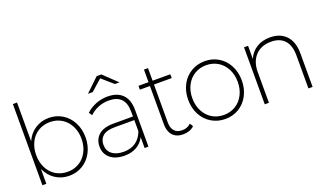

<svg xmlns="http://www.w3.org/2000/svg" viewBox="-79 -1326 3091 1832"><g transform="rotate(-20 1466.5 -410.0)"><path d="M646.7 -290Q646.7 -205.6 611.1 -138.3Q575.6 -71.1 514.4 -33.9Q453.3 3.3 377.8 3.3Q300 3.3 237.8 -37.2Q175.6 -77.8 143.3 -150V0H103.3V-824.4H145.6V-431.1Q176.7 -502.2 238.9 -542.8Q301.1 -583.3 377.8 -583.3Q453.3 -583.3 514.4 -546.1Q575.6 -508.9 611.1 -441.7Q646.7 -374.4 646.7 -290ZM605.6 -290Q605.6 -363.3 575.6 -421.1Q545.6 -478.9 493.3 -510.6Q441.1 -542.2 375.6 -542.2Q308.9 -542.2 256.7 -510.6Q204.4 -478.9 175 -421.1Q145.6 -363.3 145.6 -290Q145.6 -216.7 175 -158.9Q204.4 -101.1 256.7 -69.4Q308.9 -37.8 375.6 -37.8Q441.1 -37.8 493.3 -69.4Q545.6 -101.1 575.6 -158.9Q605.6 -216.7 605.6 -290Z M810 -671.1 945.6 -801.1H993.3L1130 -671.1H1083.3L970 -770L857.8 -671.1ZM1180 -372.2V0H1141.1V-111.1Q1114.4 -56.7 1062.8 -26.7Q1011.1 3.3 940 3.3Q846.7 3.3 793.9 -41.1Q741.1 -85.6 741.1 -160Q741.1 -231.1 790 -276.1Q838.9 -321.1 943.3 -321.1H1140L1138.9 -374.4Q1138.9 -457.8 1097.2 -500.6Q1055.6 -543.3 973.3 -543.3Q915.6 -543.3 864.4 -522.2Q813.3 -501.1 778.9 -465.6L755.6 -497.8Q797.8 -537.8 855 -560.6Q912.2 -583.3 974.4 -583.3Q1074.4 -583.3 1127.2 -529.4Q1180 -475.6 1180 -372.2ZM1140 -170V-284.4H943.3Q858.9 -284.4 820.6 -252.2Q782.2 -220 782.2 -163.3Q782.2 -103.3 825 -68.9Q867.8 -34.4 943.3 -34.4Q1087.8 -34.4 1140 -170Z M1533.3 3.3Q1465.6 3.3 1428.3 -37.2Q1391.1 -77.8 1391.1 -147.8V-538.9H1288.9V-577.8H1391.1V-705.6H1432.2V-577.8H1612.2V-538.9H1432.2V-153.3Q1432.2 -96.7 1459.4 -66.7Q1486.7 -36.7 1537.8 -36.7Q1591.1 -36.7 1625.6 -71.1L1646.7 -38.9Q1626.7 -17.8 1596.7 -7.2Q1566.7 3.3 1533.3 3.3Z M1688.9 -290Q1688.9 -374.4 1724.4 -441.7Q1760 -508.9 1822.8 -546.1Q1885.6 -583.3 1962.2 -583.3Q2038.9 -583.3 2100.6 -546.1Q2162.2 -508.9 2197.8 -441.7Q2233.3 -374.4 2233.3 -290Q2233.3 -205.6 2197.8 -138.3Q2162.2 -71.1 2100.6 -33.9Q2038.9 3.3 1962.2 3.3Q1885.6 3.3 1822.8 -33.9Q1760 -71.1 1724.4 -138.3Q1688.9 -205.6 1688.9 -290ZM2192.2 -290Q2192.2 -363.3 2162.2 -421.1Q2132.2 -478.9 2080 -510.6Q2027.8 -542.2 1962.2 -542.2Q1895.6 -542.2 1843.3 -510.6Q1791.1 -478.9 1761.1 -421.1Q1731.1 -363.3 1731.1 -290Q1731.1 -216.7 1761.1 -158.9Q1791.1 -101.1 1843.3 -69.4Q1895.6 -37.8 1962.2 -37.8Q2027.8 -37.8 2080 -69.4Q2132.2 -101.1 2162.2 -158.9Q2192.2 -216.7 2192.2 -290Z M2846.7 -338.9V0H2804.4V-335.6Q2804.4 -436.7 2756.7 -488.9Q2708.9 -541.1 2620 -541.1Q2518.9 -541.1 2461.1 -478.9Q2403.3 -416.7 2403.3 -312.2V0H2361.1V-578.9H2402.2V-445.6Q2428.9 -510 2486.7 -546.7Q2544.4 -583.3 2624.4 -583.3Q2727.8 -583.3 2787.2 -520.6Q2846.7 -457.8 2846.7 -338.9Z"/></g></svg>

Font: Paperlogy 2 ExtraLight
Style: Regular
Weight: 250
Designer: redesigned by Lee Juim, glyphs from Gmarket Sans & Montserrat
Foundry: PT&
Version: Version 1.001